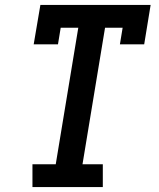

<svg xmlns="http://www.w3.org/2000/svg" viewBox="-20 -755 640 775"><path d="M111 0V-92H205L296 -643H225L214 -576H116L143 -735H588L562 -576H464L475 -643H404L313 -92H395V0Z"/></svg>

Font: Iosevka Slab Semibold Extended
Style: Italic
Weight: 600
Width: 7
Italic angle: -9°
Monospace: yes
Designer: Belleve Invis
Foundry: Belleve Invis
Version: Version 11.1.0; ttfautohint (v1.8.3)